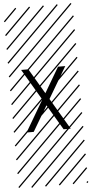

<svg xmlns="http://www.w3.org/2000/svg" viewBox="-84 -1000 699 1469"><g transform="rotate(-5 265.5 -266.0)"><path d="M292.5 -240.2 434.6 0H379.9L265.1 -193.8L150.4 0H95.7L237.3 -240.7L95.7 -480.5H150.9L265.1 -287.1L378.9 -480.5H434.6ZM526.9 410.6 533.7 417.5 525.4 425.8 518.6 418.9ZM526.9 304.7 533.7 311.5 419.4 425.8 412.6 418.9ZM526.9 198.7 533.7 205.6 313.5 425.8 306.6 418.9ZM526.9 92.3 533.7 99.1 207.5 425.8 200.7 418.9ZM526.9 -13.2 533.7 -6.3 101.6 425.8 94.7 418.9ZM526.9 -119.1 533.7 -112.3 3.4 418 -3.4 411.1ZM526.9 -225.6 533.7 -218.8 3.4 311.5 -3.4 304.7ZM526.9 -331.5 533.7 -324.7 3.4 205.6 -3.4 198.7ZM526.9 -438 533.7 -431.2 3.4 99.1 -3.4 92.3ZM526.9 -543.5 533.7 -536.6 3.4 -6.3 -3.4 -13.2ZM526.9 -649.4 533.7 -642.6 3.4 -112.3 -3.4 -119.1ZM526.9 -755.9 533.7 -749 3.4 -218.8 -3.4 -225.6ZM526.9 -861.8 533.7 -855 3.4 -324.7 -3.4 -331.5ZM516.6 -958 523.4 -951.2 3.4 -431.2 -3.4 -438ZM411.1 -958 418 -951.2 3.4 -536.6 -3.4 -543.5ZM305.2 -958 312 -951.2 3.4 -642.6 -3.4 -649.4ZM198.7 -958 205.6 -951.2 3.4 -749 -3.4 -755.9ZM92.3 -958 99.1 -951.2 3.4 -855 -3.4 -861.8Z"/></g></svg>

Font: AzarMehrMSRS2
Style: Regular
Weight: 1
Designer: Amin Abedi
Version: Version 1.00